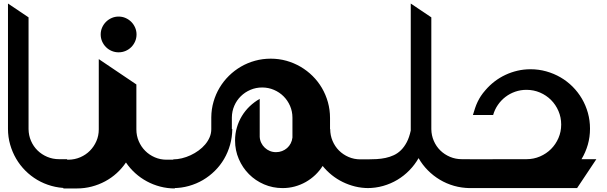

<svg xmlns="http://www.w3.org/2000/svg" viewBox="-20 -1058 3412 1080"><path d="M24.9 -333V-1038.1L140.6 -960.4V-901.4V-331.5Q141.1 -296.4 154.5 -265.4Q168 -234.4 191.2 -211.7Q214.4 -189 245.6 -175.8Q276.9 -162.6 312 -162.6H357.4V0Q311.5 -0.5 269 -12.5Q226.6 -24.4 189.7 -46.1Q152.8 -67.9 122.6 -98.1Q92.3 -128.4 70.8 -165.3Q49.3 -202.1 37.1 -244.6Q24.9 -287.1 24.9 -333Z M535.6 -725.6 747.1 -583V-331.5H746.1H747.1V-330.1Q747.1 -294.9 760.5 -263.7Q773.9 -232.4 796.9 -209.5Q819.8 -186.5 850.8 -173.1Q881.8 -159.7 917 -159.7H963.4V2Q920.9 2 880.9 -8.5Q840.8 -19 805.7 -38.1Q770.5 -57.1 740.7 -84Q710.9 -110.8 688.5 -144Q666 -110.8 636.5 -84Q606.9 -57.1 571.5 -38.1Q536.1 -19 495.8 -8.5Q455.6 2 412.6 2H336.4V-159.7H365.7Q400.9 -160.2 431.9 -173.6Q462.9 -187 485.8 -210.2Q508.8 -233.4 522.2 -264.2Q535.6 -294.9 535.6 -330.1V-331.5ZM647 -964.8Q668 -964.8 686.3 -956.8Q704.6 -948.7 718.3 -935.1Q731.9 -921.4 740 -903.1Q748 -884.8 748 -864.3Q748 -843.3 740 -825Q731.9 -806.6 718.3 -793Q704.6 -779.3 686.3 -771.5Q668 -763.7 647 -763.7Q626.5 -763.7 608.2 -771.5Q589.8 -779.3 576.2 -793Q562.5 -806.6 554.4 -825Q546.4 -843.3 546.4 -864.3Q546.4 -884.8 554.4 -903.1Q562.5 -921.4 576.2 -935.1Q589.8 -948.7 608.2 -956.8Q626.5 -964.8 647 -964.8Z M2053.7 0Q2014.2 0 1977.5 -9Q1940.9 -18.1 1908 -34.2Q1875 -50.3 1846.4 -73.2Q1817.9 -96.2 1794.9 -124.5Q1777.3 -96.7 1753.2 -73.7Q1729 -50.8 1700.2 -34.4Q1671.4 -18.1 1638.4 -9Q1605.5 0 1569.8 0Q1514.2 0 1465.3 -21Q1416.5 -42 1380.4 -78.4Q1344.2 -114.7 1323.2 -163.6Q1302.2 -212.4 1302.2 -267.6Q1302.2 -305.7 1312.3 -340.3Q1322.3 -375 1340.6 -405.3Q1358.9 -435.5 1384.5 -460Q1410.2 -484.4 1440.9 -502V-288.1Q1441.9 -270 1449.5 -254.4Q1457 -238.8 1469.5 -227.1Q1481.9 -215.3 1498 -208.7Q1514.2 -202.1 1532.7 -202.1Q1550.8 -202.1 1566.7 -208.3Q1582.5 -214.4 1595 -225.3Q1607.4 -236.3 1615.2 -251.5Q1623 -266.6 1625 -284.2V-396Q1625 -431.2 1611.6 -462.2Q1598.1 -493.2 1575.2 -516.1Q1552.2 -539.1 1521 -552.5Q1489.7 -565.9 1454.6 -565.9Q1419.4 -565.9 1388.7 -552.7Q1357.9 -539.6 1334.7 -516.8Q1311.5 -494.1 1298.1 -463.4Q1284.7 -432.6 1284.2 -397.5V-333L1286.6 -332Q1286.1 -286.1 1274.2 -243.7Q1262.2 -201.2 1240.7 -164.3Q1219.2 -127.4 1188.7 -97.2Q1158.2 -66.9 1121.6 -45.4Q1085 -23.9 1042.5 -12Q1000 0 954.6 0V-161.6Q978 -161.6 1003.2 -167.7Q1028.3 -173.8 1052 -184.8Q1075.7 -195.8 1096.9 -211.2Q1118.2 -226.6 1134 -245.4Q1149.9 -264.2 1159.2 -285.9Q1168.5 -307.6 1168.5 -331.5V-398.4Q1168.9 -443.8 1181.2 -486.1Q1193.4 -528.3 1215.3 -564.9Q1237.3 -601.6 1267.8 -631.6Q1298.3 -661.6 1335.2 -683.1Q1372.1 -704.6 1414.6 -716.3Q1457 -728 1502.9 -728Q1548.8 -728 1591.3 -716.1Q1633.8 -704.1 1670.9 -682.4Q1708 -660.6 1738.5 -630.4Q1769 -600.1 1790.8 -563Q1812.5 -525.9 1824.5 -483.2Q1836.4 -440.4 1836.4 -394.5V-332H1837.4Q1837.4 -296.9 1850.6 -265.6Q1863.8 -234.4 1886.7 -211.4Q1909.7 -188.5 1940.7 -175Q1971.7 -161.6 2007.3 -161.6H2053.7Z M2290.5 -333.5V-1038.1L2406.2 -960.4V-331.5Q2406.7 -296.4 2420.2 -265.4Q2433.6 -234.4 2456.8 -211.7Q2480 -189 2511.2 -175.8Q2542.5 -162.6 2577.6 -162.6H2623V0Q2576.7 -0.5 2533.9 -12.7Q2491.2 -24.9 2454.1 -47.1Q2417 -69.3 2386.5 -100.1Q2356 -130.9 2334.5 -168.5Q2313 -130.9 2282.7 -99.9Q2252.4 -68.8 2215.3 -46.6Q2178.2 -24.4 2135.3 -12.2Q2092.3 0 2046.4 0L2047.9 -161.6Q2073.2 -161.6 2098.9 -163.1Q2124.5 -164.6 2148.7 -169.7Q2172.9 -174.8 2195.1 -185.1Q2217.3 -195.3 2235.6 -213.4Q2253.9 -231.4 2268.1 -258.3Q2282.2 -285.2 2290.5 -323.7Z M2941.4 -162.6Q2981.9 -162.6 3017.6 -178Q3053.2 -193.4 3079.6 -219.7Q3106 -246.1 3121.3 -281.5Q3136.7 -316.9 3136.7 -357.4Q3136.7 -397.9 3121.3 -433.6Q3106 -469.2 3079.6 -495.6Q3053.2 -522 3017.6 -537.4Q2981.9 -552.7 2941.4 -552.7Q2908.2 -552.7 2877.9 -542.2Q2847.7 -531.7 2823 -512.7Q2798.3 -493.7 2780.5 -467.8Q2762.7 -441.9 2753.9 -411.1H2640.1Q2646.5 -432.6 2652.6 -450.7Q2658.7 -468.8 2666.5 -485.1Q2674.3 -501.5 2684.8 -517.6Q2695.3 -533.7 2710.9 -551.3Q2733.9 -578.1 2762.2 -599.9Q2790.5 -621.6 2822.8 -636.7Q2855 -651.9 2890.6 -660.2Q2926.3 -668.5 2964.4 -668.5Q3010.3 -668.5 3053 -656.5Q3095.7 -644.5 3133.1 -622.8Q3170.4 -601.1 3200.9 -570.6Q3231.4 -540 3253.2 -502.9Q3274.9 -465.8 3286.9 -423.1Q3298.8 -380.4 3298.8 -334.5Q3298.8 -287.1 3286.4 -243.9Q3273.9 -200.7 3251 -162.6H3334.5L3226.1 0H2613.8L2612.8 -162.1Z"/></svg>

Font: DimaBanoo
Style: Bold
Weight: 800
Designer: R.Balvardi
Foundry: R.Balvardi
Version: Version 1.0.0-alpha3